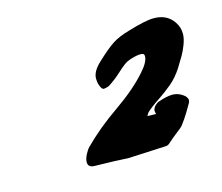

<svg xmlns="http://www.w3.org/2000/svg" viewBox="-53 -661 468 404"><g transform="rotate(-15 180.5 -458.5)"><path d="M262.7 -397.9Q261.2 -401.4 261.2 -404.8Q261.2 -413.1 271.5 -419.9Q271.5 -419.9 274.4 -421.4Q293.5 -428.2 305.7 -428.2Q320.3 -428.2 332.5 -417.5Q336.9 -412.1 336.9 -408.7Q336.9 -405.3 335 -401.9Q322.3 -379.9 316.9 -372.3Q311.5 -364.7 308.6 -360.8Q305.7 -356.9 294.4 -348.4Q283.2 -339.8 272.5 -330.1Q268.6 -327.1 264.6 -327.1Q188 -323.2 181.6 -323.2Q177.7 -323.2 172.1 -323.7Q166.5 -324.2 151.1 -324.7Q135.7 -325.2 109.9 -325.7Q95.2 -325.7 95.2 -337.4Q95.2 -344.7 99.9 -353.8Q104.5 -362.8 108.9 -367.2Q140.6 -399.4 184.6 -429.9Q228.5 -460.4 253.9 -489.3Q271.5 -508.8 271.5 -521.5Q271.5 -523.4 270.5 -525.4Q269 -527.8 263.2 -527.8Q254.9 -527.8 242.7 -523.9Q232.9 -521 226.1 -515.9Q219.2 -510.7 207.8 -500.2Q196.3 -489.7 181.2 -480Q172.9 -477.5 170.4 -477.5Q165.5 -477.5 162.1 -487.8Q159.7 -494.6 159.7 -502.4Q159.7 -517.6 177.2 -534.2Q202.1 -557.6 216.3 -566.7Q230.5 -575.7 252.9 -582Q291.5 -593.8 309.6 -593.8Q338.4 -593.8 352.5 -572.8Q360.8 -561 360.8 -546.4Q360.8 -536.1 355.7 -522.9Q350.6 -509.8 345.9 -502Q341.3 -494.1 332 -479Q320.3 -460.9 305.7 -448.7Q291 -436.5 274.4 -425.5Q257.8 -414.6 248 -405.3L243.7 -398.4Q250.5 -397.9 257.3 -397.9Z"/></g></svg>

Font: Essays1743
Style: BoldItalic
Weight: 700
Italic angle: -10°
Designer: Based on the typeface in a 1743 English translation of the essays of Montaigne.  PostScript/TrueType font designed by Jo
Version: Version 002.100